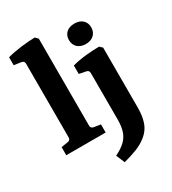

<svg xmlns="http://www.w3.org/2000/svg" viewBox="-203 -764 959 1068"><g transform="rotate(-30 276.5 -229.5)"><path d="M208 -80Q208 -62 225 -59L269 -52V0H16V-52L60 -59Q77 -62 77 -79V-552Q77 -570 60 -573L13 -580V-631Q52 -642 101.5 -648Q151 -654 191 -655L208 -638ZM493 -416V-36Q493 8 486 39Q479 70 465.5 91.5Q452 113 431 130Q402 154 362 169.5Q322 185 278 196L255 141Q298 120 321 97Q344 74 353.5 43.5Q363 13 363 -29V-327Q363 -345 347 -348L302 -357V-411Q341 -422 389 -427Q437 -432 476 -432ZM492 -547Q492 -517 472.5 -499Q453 -481 421 -481Q388 -481 368.5 -499Q349 -517 349 -547Q349 -577 368.5 -594.5Q388 -612 421 -612Q453 -612 472.5 -594.5Q492 -577 492 -547Z"/></g></svg>

Font: Rasa
Style: Regular
Weight: 400
Designer: Anna Giedrys (Yrsa+Rasa design), David Brezina (Yrsa art-direction, Rasa art-direction, design)
Foundry: Rosetta Type Foundry
Version: Version 2.004